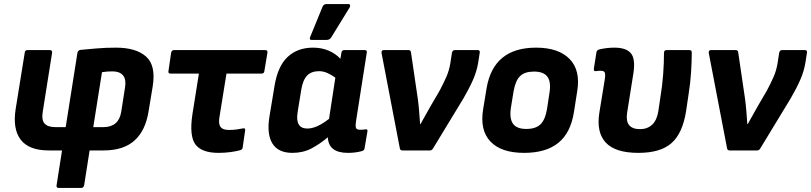

<svg xmlns="http://www.w3.org/2000/svg" viewBox="-20 -742 4001 947"><path d="M270 185Q257 185 259 172L286 0H221Q123 0 82.5 -52.5Q42 -105 57 -203L102 -482Q103 -495 116 -495H226Q238 -495 237 -482L191 -192Q184 -150 200 -132.5Q216 -115 253 -115H304L362 -482Q365 -494 377 -496Q410 -499 455 -503Q500 -507 552 -507Q651 -507 700.5 -463Q750 -419 733 -315L713 -194Q698 -98 643.5 -49Q589 0 491 0H422L395 172Q392 185 380 185ZM440 -115H492Q566 -116 578 -191L597 -313Q603 -351 586.5 -370.5Q570 -390 535 -390Q521 -390 508.5 -389Q496 -388 483 -386Z M1058 12Q975 12 944 -29.5Q913 -71 929 -178L961 -379H822Q808 -379 811 -392L824 -482Q827 -495 839 -495H1288Q1301 -495 1299 -482L1284 -392Q1283 -379 1270 -379H1097L1062 -162Q1057 -130 1068 -115.5Q1079 -101 1109 -101Q1129 -101 1147.5 -103.5Q1166 -106 1180 -109Q1191 -111 1189 -98L1177 -15Q1176 -4 1164 -1Q1146 4 1118 8Q1090 12 1058 12Z M1422 12Q1352 12 1323.5 -34.5Q1295 -81 1309 -167L1334 -318Q1350 -416 1399 -461.5Q1448 -507 1524 -507Q1567 -507 1601.5 -492Q1636 -477 1659 -452L1664 -482Q1666 -495 1678 -495H1779Q1792 -495 1789 -482L1736 -144Q1732 -116 1737 -109Q1742 -102 1756 -102Q1764 -102 1770.5 -102.5Q1777 -103 1783 -104Q1795 -106 1792 -92L1778 -10Q1777 1 1762 4Q1747 8 1730.5 10Q1714 12 1696 12Q1600 12 1597 -65Q1558 -32 1516.5 -10Q1475 12 1422 12ZM1448 -189Q1435 -108 1496 -108Q1542 -108 1603 -156L1634 -359Q1615 -373 1594.5 -382Q1574 -391 1554 -391Q1516 -391 1495 -369.5Q1474 -348 1466 -300ZM1517 -545Q1510 -545 1508.5 -549.5Q1507 -554 1510 -560L1571 -709Q1576 -722 1592 -722H1698Q1705 -722 1706.5 -717Q1708 -712 1705 -706L1614 -558Q1606 -545 1591 -545Z M1964 0Q1954 0 1952 -11L1862 -480Q1860 -495 1873 -495H1994Q2006 -495 2007 -484L2041 -253Q2045 -222 2047.5 -191Q2050 -160 2052 -130H2054Q2066 -152 2079 -174.5Q2092 -197 2104 -219L2149 -296Q2167 -330 2181 -361.5Q2195 -393 2201 -429L2209 -481Q2212 -495 2223 -495H2336Q2349 -495 2346 -481L2339 -436Q2332 -391 2313 -348Q2294 -305 2266 -257L2116 -10Q2110 0 2101 0Z M2565 12Q2452 12 2399 -44Q2346 -100 2363 -203L2380 -307Q2414 -507 2624 -507Q2735 -507 2789.5 -451Q2844 -395 2827 -292L2811 -190Q2795 -87 2734 -37.5Q2673 12 2565 12ZM2576 -106Q2622 -106 2645.5 -128.5Q2669 -151 2678 -204L2690 -283Q2699 -338 2680 -363.5Q2661 -389 2614 -389Q2568 -389 2545 -366.5Q2522 -344 2513 -291L2500 -211Q2492 -158 2510 -132Q2528 -106 2576 -106Z M3129 12Q3015 12 2968 -38.5Q2921 -89 2936 -185L2963 -351Q2967 -377 2962.5 -385Q2958 -393 2943 -393Q2937 -393 2930.5 -392.5Q2924 -392 2918 -391Q2908 -390 2909 -403L2922 -485Q2924 -496 2939 -499Q2956 -503 2974.5 -505Q2993 -507 3010 -507Q3069 -507 3092 -479Q3115 -451 3104 -380L3073 -185Q3061 -105 3137 -105Q3173 -105 3196.5 -127Q3220 -149 3227 -193L3237 -261Q3247 -321 3251 -377Q3255 -433 3255 -481Q3255 -495 3268 -495H3380Q3392 -495 3392 -483Q3392 -438 3388.5 -384.5Q3385 -331 3376 -275L3364 -194Q3347 -85 3292.5 -36.5Q3238 12 3129 12Z M3578 0Q3568 0 3566 -11L3476 -480Q3474 -495 3487 -495H3608Q3620 -495 3621 -484L3655 -253Q3659 -222 3661.5 -191Q3664 -160 3666 -130H3668Q3680 -152 3693 -174.5Q3706 -197 3718 -219L3763 -296Q3781 -330 3795 -361.5Q3809 -393 3815 -429L3823 -481Q3826 -495 3837 -495H3950Q3963 -495 3960 -481L3953 -436Q3946 -391 3927 -348Q3908 -305 3880 -257L3730 -10Q3724 0 3715 0Z"/></svg>

Font: Sofia Sans ExtraBold
Style: Italic
Weight: 800
Italic angle: -9°
Designer: Botio Nikoltchev, Ani Petrova
Foundry: lettersoup
Version: Version 4.100; ttfautohint (v1.8.4.7-5d5b)